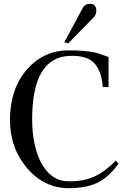

<svg xmlns="http://www.w3.org/2000/svg" viewBox="-20 -967 648 1003"><path d="M585 -128 599 -112Q546 -38 484 -10Q426 16 339 16Q211 16 121 -89Q31 -196 32 -344Q34 -507 123 -607Q210 -704 339 -704Q421 -704 474 -693Q495 -689 547 -669V-512H517Q510 -600 470 -639.5Q430 -679 342 -675Q148 -666 148 -344Q148 -202 198 -111Q250 -21 334 -20Q418 -18 478 -47Q526 -69 585 -128ZM483 -911Q483 -890 470 -877L337 -741L316 -746L413 -927Q424 -947 450 -947Q483 -947 483 -911Z"/></svg>

Font: GFS Didot
Style: Regular
Weight: 400
Designer: Takis Katsoulidis and George D. Matthiopoulos
Foundry: Takis Katsoulidis and George D. Matthiopoulos
Version: Version 1.0